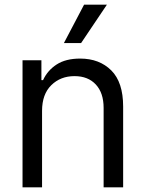

<svg xmlns="http://www.w3.org/2000/svg" viewBox="-20 -804 625 824"><path d="M160.5 -328.1V0H76.7V-545.5H157.7V-460.2H164.8Q183.9 -501.8 223 -527.2Q262.1 -552.6 323.9 -552.6Q406.6 -552.6 457.6 -501.8Q508.5 -451 508.5 -346.6V0H424.7V-340.9Q424.7 -405.2 391.3 -441.2Q358 -477.3 299.7 -477.3Q239.7 -477.3 200.1 -438.4Q160.5 -399.5 160.5 -328.1ZM254.3 -619.3 340.9 -784.1H438.9L328.1 -619.3Z"/></svg>

Font: Inter UI
Style: Regular
Weight: 400
Designer: Rasmus Andersson
Foundry: rsms
Version: 3.2;8d6f07862